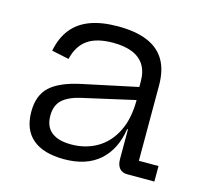

<svg xmlns="http://www.w3.org/2000/svg" viewBox="-85 -638 794 741"><g transform="rotate(15 312.0 -267.5)"><path d="M481.2 0Q460.7 0 449.8 -12.9Q438.9 -25.9 438.9 -49.4V-209.6L445.5 -226.1L441.9 -286.7L438.9 -318.1V-358.5Q438.9 -399.4 422.3 -425.4Q405.6 -451.4 374.1 -463.9Q342.5 -476.3 297.9 -476.3Q231.5 -476.3 195.3 -450.3Q159.1 -424.2 147 -371.4L77.9 -385.8Q88.1 -438.4 115.5 -473.2Q142.9 -508 188.7 -525.2Q234.5 -542.4 300.5 -542.4Q369.4 -542.4 416.2 -523.3Q463.1 -504.2 487 -464.6Q510.9 -424.9 510.9 -362.7V-61.9H589.4V0ZM229.9 7Q147.1 7 104 -29.7Q60.8 -66.3 60.8 -138Q60.8 -203.9 99 -238.7Q137.2 -273.6 221 -291.2L460.5 -342.1V-290.3L232.8 -238.8Q183.8 -227.7 159.7 -205.3Q135.7 -182.9 135.7 -142.3Q135.7 -98.7 162.6 -77Q189.5 -55.2 241.3 -55.2Q299.1 -55.2 344.5 -81.6Q390 -108 415.9 -159.6Q441.9 -211.2 441.9 -286.7L460.8 -168.3H435.6Q423 -84.9 370.8 -38.9Q318.5 7 229.9 7Z"/></g></svg>

Font: Hepta Slab ExtraLight
Style: Regular
Weight: 200
Designer: Michael LaGattuta
Foundry: Michael LaGattuta
Version: Version 1.100